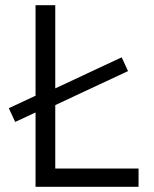

<svg xmlns="http://www.w3.org/2000/svg" viewBox="-20 -720 592 740"><path d="M117 0V-286.5L38.5 -250L14 -303L117 -351V-700H193V-379.5L449 -499L473.5 -446L193 -315V-70.5H514V0Z"/></svg>

Font: Geologica ExtraLight
Style: Regular
Weight: 200
Designer: Sindre Bremnes, Frode Helland
Foundry: Monokrom Skriftforlag AS
Version: Version 1.010; ttfautohint (v1.8.4.7-5d5b);gftools[0.9.28]